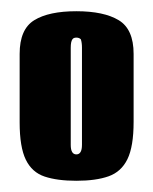

<svg xmlns="http://www.w3.org/2000/svg" viewBox="-20 -611 273 342"><path d="M116 -289Q82 -289 59.5 -296.5Q37 -304 26 -326.5Q15 -349 15 -393V-515Q15 -559 41 -575Q67 -591 116 -591Q165 -591 191.5 -575Q218 -559 218 -515V-394Q218 -350 207 -327.5Q196 -305 173.5 -297Q151 -289 116 -289ZM116 -336Q126 -336 126 -353V-526Q126 -535 124 -541Q121 -544 116 -544Q111 -544 109 -541Q106 -537 106 -526V-353Q106 -336 116 -336Z"/></svg>

Font: Alumni Sans Inline One
Style: Regular
Weight: 400
Designer: Robert E. Leuschke
Foundry: Robert E. Leuschke
Version: Version 1.100; ttfautohint (v1.8.3)